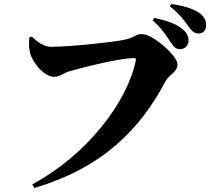

<svg xmlns="http://www.w3.org/2000/svg" viewBox="-20 -875 1042 952"><path d="M827 -664C842 -641 855 -631 872 -631C897 -631 915 -650 915 -673C915 -692 909 -709 889 -727C855 -758 803 -774 745 -786L737 -774C786 -730 809 -692 827 -664ZM913 -746C931 -721 943 -709 964 -709C988 -709 1002 -725 1002 -749C1002 -773 993 -793 968 -811C938 -832 889 -847 829 -855L822 -844C878 -799 897 -768 913 -746ZM235 -643C197 -643 170 -664 137 -694L125 -689C124 -663 122 -643 129 -613C139 -569 197 -494 249 -494C274 -494 301 -515 322 -521C379 -537 567 -587 647 -587C652 -587 655 -583 654 -578C612 -366 406 -103 140 39L150 57C489 -43 674 -233 802 -474C819 -506 860 -517 860 -557C860 -597 739 -706 684 -706C651 -706 651 -690 602 -679C545 -666 327 -643 235 -643Z"/></svg>

Font: Noto Serif SC Black
Style: Regular
Weight: 900
Designer: Ryoko NISHIZUKA 西塚涼子 (kana & ideographs); Frank Grießhammer (Latin, Greek & Cyrillic); Wenlong ZHANG 张文龙 (bopomofo); San
Foundry: Adobe
Version: Version 2.001;hotconv 1.1.0;makeotfexe 2.6.0